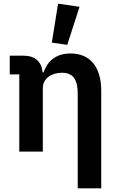

<svg xmlns="http://www.w3.org/2000/svg" viewBox="-20 -825 639 1045"><path d="M413 -788 296 -805 262 -593 346 -581ZM213 0V-345C213 -401 264 -429 317 -429C378 -429 403 -391 403 -317V200H531V-330C531 -460 471 -534 364 -534C283 -534 238 -491 217 -431H212C206 -491 170 -522 107 -522H33V-420H85V0Z"/></svg>

Font: Braiins Sans SemiBold
Style: Regular
Weight: 600
Designer: Mike Abbink, Paul van der Laan, Pieter van Rosmalen, Jiri Chlebus, Lubos Buracinsky
Foundry: Bold Monday, Sudetype
Version: Version 1.000;hotconv 1.0.109;makeotfexe 2.5.65596